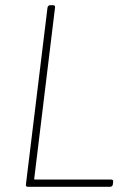

<svg xmlns="http://www.w3.org/2000/svg" viewBox="-20 -720 498 740"><path d="M80 -10 163 -690Q165 -700 174 -700H184Q194 -700 192 -690L112 -32Q111 -31 112 -29.5Q113 -28 115 -28H408Q418 -28 416 -18L415 -10Q415 -6 412 -3Q409 0 404 0H88Q78 0 80 -10Z"/></svg>

Font: Barlow Semi Condensed Thin
Style: Italic
Weight: 250
Width: 4
Italic angle: -7°
Designer: Jeremy Tribby
Foundry: Tribby Type
Version: Version 1.408